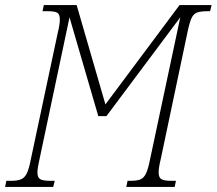

<svg xmlns="http://www.w3.org/2000/svg" viewBox="-42 -734 851 754"><path d="M-22 0 -17 -24H4Q27 -24 41 -30Q55 -36 63.5 -53.5Q72 -71 79 -108L185 -606Q189 -622 191 -635Q193 -648 193 -657Q193 -678 183 -684Q173 -690 145 -690H125L130 -714H259L372 -324L663 -714H789L783 -690H774Q747 -690 732.5 -685Q718 -680 710 -662.5Q702 -645 694 -606L589 -108Q585 -92 583 -79Q581 -66 581 -57Q581 -36 592.5 -30Q604 -24 629 -24H649L644 0H454L459 -24H473Q496 -24 509.5 -29.5Q523 -35 531.5 -53Q540 -71 547 -107L666 -666L376 -278H344L231 -666L113 -108Q105 -74 105 -57Q105 -36 116.5 -30Q128 -24 152 -24H173L167 0Z"/></svg>

Font: Noto Serif ExtraCondensed ExtraLight
Style: Italic
Weight: 200
Width: 2
Italic angle: -12°
Designer: Monotype Design Team
Foundry: Monotype Imaging Inc.
Version: Version 2.014; ttfautohint (v1.8.4.7-5d5b)